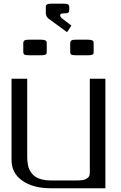

<svg xmlns="http://www.w3.org/2000/svg" viewBox="-20 -1003 644 1023"><path d="M224.1 -962.9Q224.1 -971.2 225.3 -974.6Q226.6 -978 233.4 -980.7Q240.2 -983.4 255.4 -983.4H317.9Q329.1 -983.4 335.9 -981.9Q342.8 -980.5 345.5 -976.8Q348.1 -973.1 348.6 -970.7Q349.1 -968.3 349.1 -962.9V-952.1Q349.1 -939.9 344 -935.8Q338.9 -931.6 317.9 -931.6Q300.3 -931.6 300.3 -920.9Q300.3 -914.6 308.6 -906.2L360.4 -866.7L337.4 -831.5L237.8 -904.3Q225.1 -915.5 224.1 -931.6ZM479 -771V-729Q479 -720.2 477.8 -716.8Q476.6 -713.4 469.7 -710.9Q462.9 -708.5 447.8 -708.5H385.3Q364.7 -708.5 359.4 -712.6Q354 -716.8 354 -729V-771Q354 -776.4 354.5 -778.8Q355 -781.2 357.7 -784.9Q360.4 -788.6 367.2 -790Q374 -791.5 385.3 -791.5H447.8Q462.4 -791.5 469.5 -788.6Q476.6 -785.6 477.8 -782.2Q479 -778.8 479 -771ZM229 -771V-729Q229 -720.2 227.8 -716.8Q226.6 -713.4 219.7 -710.9Q212.9 -708.5 197.8 -708.5H135.3Q114.7 -708.5 109.4 -712.6Q104 -716.8 104 -729V-771Q104 -776.4 104.5 -778.8Q105 -781.2 107.7 -784.9Q110.4 -788.6 117.2 -790Q124 -791.5 135.3 -791.5H197.8Q212.4 -791.5 219.5 -788.6Q226.6 -785.6 227.8 -782.2Q229 -778.8 229 -771ZM541.5 -583.5V0H250Q156.2 0 98.9 -40.3Q41.5 -80.6 41.5 -149.9V-583.5H125V-172.9Q125 -159.7 125.5 -149.9Q126 -140.1 128.7 -125.5Q131.3 -110.8 136.2 -100.3Q141.1 -89.8 150.4 -78.1Q159.7 -66.4 172.4 -58.8Q185.1 -51.3 205.1 -46.4Q225.1 -41.5 250 -41.5H375Q388.7 -41.5 395.8 -41.7Q402.8 -42 414.6 -43Q426.3 -43.9 432.6 -46.6Q439 -49.3 445.8 -54Q452.6 -58.6 455.6 -65.9Q458.5 -73.2 458.5 -83.5V-583.5Z"/></svg>

Font: Gputeks
Style: Regular
Weight: 500
Version: Version 0.9